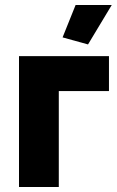

<svg xmlns="http://www.w3.org/2000/svg" viewBox="-20 -750 471 770"><path d="M333 -571.8 231 -600.1 283.2 -730H428.2ZM56.2 0V-524.9H417V-384.8H215.8V0Z"/></svg>

Font: Rawline ExtraBold
Style: Regular
Weight: 800
Designer: Matt McInerney, Pablo Impallari, Rodrigo Fuenzalida
Foundry: Matt McInerney, Pablo Impallari, Rodrigo Fuenzalida
Version: Version 4.020;PS 004.020;hotconv 1.0.88;makeotf.lib2.5.64775